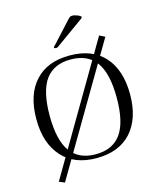

<svg xmlns="http://www.w3.org/2000/svg" viewBox="-133 -921 932 1115"><g transform="rotate(-15 333.0 -363.5)"><path d="M51.8 -298.8Q51.8 -447.3 127 -527.8Q199.7 -606.9 333 -606.9Q468.8 -606.9 542 -525.9Q615.2 -444.3 615.2 -298.8Q615.2 -153.3 541 -70.8Q466.8 9.8 333 9.8Q199.7 9.8 127 -70.8Q51.8 -152.8 51.8 -298.8ZM131.8 -298.8Q131.8 -151.4 182.1 -82Q231.9 -13.2 333 -13.2Q435.1 -13.2 484.9 -82Q535.2 -151.4 535.2 -298.8Q535.2 -445.8 484.9 -515.1Q434.6 -583 333 -583Q232.4 -583 182.1 -515.1Q131.8 -445.8 131.8 -298.8ZM460 -805.2Q460 -799.8 451.2 -793.9L290 -678.2Q279.3 -668.9 272 -668.9Q257.8 -668.9 257.8 -675.8Q257.8 -677.7 276.9 -696.8L372.1 -800.8Q385.3 -815.9 393.1 -821.8Q397.5 -826.2 408.2 -826.2Q421.9 -826.2 442.9 -817.9Q460 -809.1 460 -805.2ZM499 -549.8 117.2 99.1 84 85 529.8 -674.8 563 -658.2Z"/></g></svg>

Font: Unna Light
Style: Regular
Weight: 300
Designer: Jorge de Buen Unna
Foundry: Omnibus-Type
Version: Version 2.007;PS 002.007;hotconv 1.0.88;makeotf.lib2.5.64775